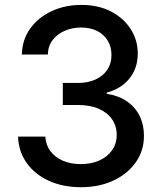

<svg xmlns="http://www.w3.org/2000/svg" viewBox="-20 -758 664 788"><path d="M312.5 10.3Q237.8 10.3 180.2 -16.1Q122.6 -42.5 89.4 -89.4Q56.2 -136.2 54.2 -197.3H166Q168 -162.6 187.3 -137.2Q206.5 -111.8 238.8 -98.1Q271 -84.5 311.5 -84.5Q355 -84.5 387.9 -99.4Q420.9 -114.3 439.9 -141.4Q459 -168.5 459 -204.1Q459 -240.7 439.9 -268.3Q420.9 -295.9 385.5 -311.5Q350.1 -327.1 299.8 -327.1H237.8V-417.5H299.8Q340.3 -417.5 371.6 -431.6Q402.8 -445.8 420.2 -471.4Q437.5 -497.1 437.5 -531.7Q437.5 -565.9 422.1 -591.3Q406.7 -616.7 378.7 -630.9Q350.6 -645 313 -645Q276.4 -645 245.6 -631.6Q214.8 -618.2 196 -593.5Q177.2 -568.8 176.3 -534.2H69.8Q70.8 -594.2 103.5 -640.1Q136.2 -686 191.2 -711.9Q246.1 -737.8 314.5 -737.8Q384.3 -737.8 436.3 -710.4Q488.3 -683.1 516.8 -637.9Q545.4 -592.8 545.4 -538.6Q545.4 -477.5 510.7 -435.3Q476.1 -393.1 418 -377.9V-373Q466.8 -365.7 501 -342Q535.2 -318.4 553 -282.2Q570.8 -246.1 570.8 -200.7Q570.8 -139.6 537.4 -92Q503.9 -44.4 445.6 -17.1Q387.2 10.3 312.5 10.3Z"/></svg>

Font: Inter 17pt Medium
Style: Regular
Weight: 500
Version: Version 4.001;git-66647c0bb